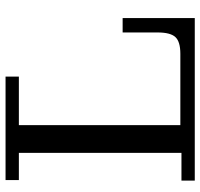

<svg xmlns="http://www.w3.org/2000/svg" viewBox="-35 -687 722 692"><g transform="rotate(-90 326.0 -341.0)"><path d="M21 0V-48H121V-634H23V-682H396V-634H221V0ZM221 0V-52H607V0ZM478 -52Q522 -52 538.5 -70Q555 -88 555 -134V-260H607V-52Z"/></g></svg>

Font: Montagu Slab
Style: Regular
Weight: 400
Version: Version 1.000